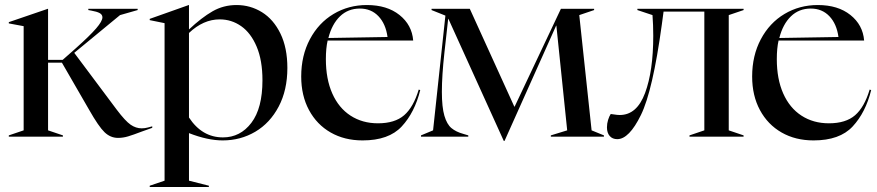

<svg xmlns="http://www.w3.org/2000/svg" viewBox="-20 -543 3486 763"><path d="M334 -107 226 -294H171V-25L230 -5V0H15V-5L74 -25V-439L15 -450V-455L170 -508H171V-305H229L281 -351Q337 -401 362 -430Q387 -459 387 -474Q387 -485 376 -491Q365 -497 342 -501L331 -503V-508H527V-503L457 -483L275 -333L444 -107Q478 -62 499 -47.5Q520 -33 543 -33Q556 -33 568.5 -36.5Q581 -40 585 -41V-35L543 -20Q509 -7 489 -1Q469 5 449 5Q419 5 395.5 -17.5Q372 -40 334 -107Z M575 195 634 175V-451L575 -463V-468L730 -523H731V-426Q781 -473 824.5 -498Q868 -523 920 -523Q975 -523 1021 -494.5Q1067 -466 1094.5 -409.5Q1122 -353 1122 -273Q1122 -185 1087.5 -119.5Q1053 -54 994.5 -19.5Q936 15 865 15Q805 15 731 -14V175L810 195V200H575ZM731 -76Q783 3 866 3Q935 3 979 -55Q1023 -113 1023 -224Q1023 -303 1000 -357.5Q977 -412 938.5 -439Q900 -466 853 -466Q788 -466 731 -412Z M1177 -239Q1177 -322 1211.5 -387Q1246 -452 1305.5 -487.5Q1365 -523 1438 -523Q1518 -523 1567.5 -483.5Q1617 -444 1622 -382H1282Q1275 -351 1275 -308Q1275 -229 1300.5 -171.5Q1326 -114 1373 -83.5Q1420 -53 1482 -53Q1549 -53 1586 -85Q1623 -117 1644 -187L1650 -185Q1628 -96 1576.5 -40.5Q1525 15 1421 15Q1349 15 1294 -16.5Q1239 -48 1208 -105.5Q1177 -163 1177 -239ZM1520 -396Q1513 -448 1484 -478.5Q1455 -509 1410 -509Q1363 -509 1331 -478Q1299 -447 1285 -392Z M1762 -468H1761L1746 -333Q1736 -242 1736 -178Q1736 -117 1746 -83Q1756 -49 1774 -34Q1792 -19 1821 -11L1841 -5V0H1653V-5L1701 -25L1750 -481L1695 -503V-508H1847L2024 -119H2025L2209 -508H2341V-503L2282 -483L2331 -25L2380 -5V0H2169V-5L2234 -25L2191 -441H2190L1985 17H1982Z M2392 -37Q2392 -52 2396.5 -66.5Q2401 -81 2407 -90Q2410 -90 2421.5 -88Q2433 -86 2443 -86Q2511 -86 2543.5 -173.5Q2576 -261 2576 -401Q2576 -444 2573 -483L2513 -503V-508H2935V-503L2876 -483V-25L2935 -5V0H2720V-5L2779 -25V-497H2617L2610 -445Q2574 -182 2527 -86Q2480 10 2433 10Q2414 10 2403 -2.5Q2392 -15 2392 -37Z M2969 -239Q2969 -322 3003.5 -387Q3038 -452 3097.5 -487.5Q3157 -523 3230 -523Q3310 -523 3359.5 -483.5Q3409 -444 3414 -382H3074Q3067 -351 3067 -308Q3067 -229 3092.5 -171.5Q3118 -114 3165 -83.5Q3212 -53 3274 -53Q3341 -53 3378 -85Q3415 -117 3436 -187L3442 -185Q3420 -96 3368.5 -40.5Q3317 15 3213 15Q3141 15 3086 -16.5Q3031 -48 3000 -105.5Q2969 -163 2969 -239ZM3312 -396Q3305 -448 3276 -478.5Q3247 -509 3202 -509Q3155 -509 3123 -478Q3091 -447 3077 -392Z"/></svg>

Font: Nyght Serif
Style: Regular
Weight: 400
Designer: Maksym Kobuzan
Version: Version 0.410